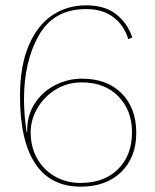

<svg xmlns="http://www.w3.org/2000/svg" viewBox="-20 -690 580 720"><path d="M476 -550 461 -543Q446 -594 406 -625Q366 -656 303 -656Q182 -656 126 -558Q70 -460 70 -317Q70 -259 80 -194H82Q80 -253 108.5 -299Q137 -345 185.5 -370Q234 -395 287 -395Q382 -395 436.5 -339.5Q491 -284 491 -192Q491 -100 434.5 -45Q378 10 283 10Q170 10 112.5 -76Q55 -162 55 -330Q55 -441 87 -517.5Q119 -594 175 -632Q231 -670 303 -670Q372 -670 414.5 -637.5Q457 -605 476 -550ZM95 -194Q95 -140 118.5 -97Q142 -54 185 -29Q228 -4 282 -4Q371 -4 423 -56Q475 -108 475 -194Q475 -277 423.5 -329Q372 -381 287 -381Q231 -381 187.5 -353.5Q144 -326 119.5 -283Q95 -240 95 -194Z"/></svg>

Font: Work Sans Thin
Style: Regular
Weight: 260
Designer: Wei Huang
Foundry: Wei Huang
Version: Version 1.500